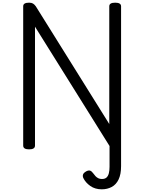

<svg xmlns="http://www.w3.org/2000/svg" viewBox="-20 -1100 1076 1432"><path d="M883 139Q883 200 864.5 238.5Q846 277 813 294.5Q780 312 739 312Q689 312 653.5 287Q618 262 601 227Q595 212 600 200Q605 188 621 179Q639 169 651 172.5Q663 176 673 190Q683 204 692.5 214Q702 224 713.5 229.5Q725 235 740 235Q763 235 775 223.5Q787 212 792 191.5Q797 171 797 144V-11L241 -901V-14Q241 0 230 7Q219 14 197 14Q153 14 153 -14V-1053Q153 -1067 164 -1073.5Q175 -1080 197 -1080Q215 -1080 226 -1073.5Q237 -1067 247 -1053L795 -175V-1053Q795 -1067 806 -1073.5Q817 -1080 839 -1080Q883 -1080 883 -1053Z"/></svg>

Font: Playwrite AR
Style: Regular
Weight: 400
Designer: Veronika Burian, José Scaglione
Foundry: TypeTogether
Version: Version 1.002